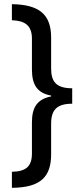

<svg xmlns="http://www.w3.org/2000/svg" viewBox="-20 -738 403 920"><path d="M37 85V162C175 161 225 109 225 1V-145C225 -212 253 -241 326 -241V-315C248 -315 225 -348 225 -410V-558C225 -670 167 -716 37 -718V-641C97 -639 133 -618 133 -553V-405C133 -331 159 -292 225 -280V-276C159 -263 133 -224 133 -152V-3C133 59 105 84 37 85Z"/></svg>

Font: Noto Sans Armenian ExtraCondensed Medium
Style: Regular
Weight: 500
Width: 2
Designer: Monotype Design Team
Foundry: Monotype Imaging Inc.
Version: Version 2.008